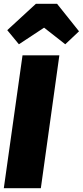

<svg xmlns="http://www.w3.org/2000/svg" viewBox="-21 -986 434 1006"><path d="M290 -696 193 0H-1L97 -696ZM78 -754 17 -828 167 -966H278L393 -822L321 -754L210 -841Z"/></svg>

Font: Fira Sans Condensed Black
Style: Italic
Weight: 900
Width: 3
Italic angle: -8°
Designer: Carrois Corporate & Edenspiekermann AG
Foundry: Carrois Corporate GbR & Edenspiekermann AG
Version: Version 4.203